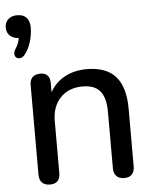

<svg xmlns="http://www.w3.org/2000/svg" viewBox="-74 -811 701 864"><g transform="rotate(-5 276.5 -379.0)"><path d="M29 -571Q20 -571 14 -577Q8 -583 8 -593Q8 -603 15 -614Q31 -638 34 -662Q8 -664 -6 -677.5Q-20 -691 -20 -714Q-20 -737 -5 -751Q10 -765 36 -765Q63 -765 77.5 -749.5Q92 -734 92 -704Q92 -673 82 -640Q72 -607 54 -585Q43 -571 29 -571ZM69 -41V-447Q69 -470 81.5 -482Q94 -494 117 -494Q160 -494 160 -447V-406Q184 -450 227.5 -473Q271 -496 326 -496Q414 -496 456.5 -448Q499 -400 499 -302V-41Q499 -18 487 -5.5Q475 7 453 7Q430 7 417.5 -5.5Q405 -18 405 -41V-296Q405 -360 380 -390Q355 -420 301 -420Q238 -420 200.5 -380.5Q163 -341 163 -276V-41Q163 7 117 7Q94 7 81.5 -5.5Q69 -18 69 -41Z"/></g></svg>

Font: SN Pro
Style: Regular
Weight: 400
Designer: Tobias Whetton
Foundry: Supernotes
Version: Version 1.003